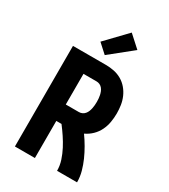

<svg xmlns="http://www.w3.org/2000/svg" viewBox="-236 -1105 1071 1215"><g transform="rotate(30 300.0 -497.0)"><path d="M77 0V-735H318Q348 -735 377.5 -729Q407 -723 433 -708Q459 -693 478.5 -670Q498 -647 510 -619.5Q522 -592 526.5 -562.5Q531 -533 531 -503Q531 -471 525.5 -439Q520 -407 506 -378Q492 -349 468.5 -326Q445 -303 415 -289Q438 -257 458 -222.5Q478 -188 494 -152Q510 -116 520.5 -78Q531 -40 531 0H385Q385 -38 373 -74.5Q361 -111 343.5 -144.5Q326 -178 305 -209.5Q284 -241 261 -271H223V0ZM223 -391H318Q331 -391 342 -396Q353 -401 361 -410.5Q369 -420 373.5 -431.5Q378 -443 380.5 -455Q383 -467 384 -479Q385 -491 385 -503Q385 -515 384 -527.5Q383 -540 380.5 -551.5Q378 -563 373.5 -574.5Q369 -586 361 -595.5Q353 -605 342 -610Q331 -615 318 -615H223ZM280 -785 214 -845 357 -994 443 -916Z"/></g></svg>

Font: Iosevka Curly Heavy Extended
Style: Regular
Weight: 900
Width: 7
Monospace: yes
Designer: Belleve Invis
Foundry: Belleve Invis
Version: Version 11.1.0; ttfautohint (v1.8.3)